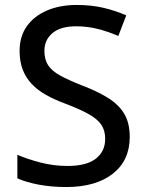

<svg xmlns="http://www.w3.org/2000/svg" viewBox="-20 -744 589 774"><path d="M503 -192Q503 -97 434.5 -43.5Q366 10 247 10Q188 10 137 0.5Q86 -9 50 -25V-120Q89 -103 142.5 -89Q196 -75 252 -75Q329 -75 366.5 -104.5Q404 -134 404 -184Q404 -218 388.5 -241Q373 -264 337.5 -284Q302 -304 241 -327Q198 -343 164.5 -362Q131 -381 107.5 -406Q84 -431 71.5 -463.5Q59 -496 59 -539Q59 -597 88 -638Q117 -679 169 -701.5Q221 -724 289 -724Q348 -724 397 -712.5Q446 -701 489 -682L457 -599Q418 -616 375.5 -627Q333 -638 287 -638Q224 -638 191.5 -610.5Q159 -583 159 -539Q159 -504 174 -481Q189 -458 222.5 -439.5Q256 -421 312 -399Q373 -376 416 -349Q459 -322 481 -285Q503 -248 503 -192Z"/></svg>

Font: Noto Sans Sundanese Medium
Style: Regular
Weight: 500
Version: Version 2.003